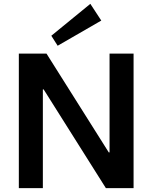

<svg xmlns="http://www.w3.org/2000/svg" viewBox="-20 -979 793 999"><path d="M675 -700V0H531L207 -514H203V0H78V-700H222L546 -186H550V-700ZM507 -872 280 -741 247 -793 450 -959Z"/></svg>

Font: Pathway Extreme 28pt SemiBold
Style: Regular
Weight: 600
Designer: Eduardo Rodriguez Tunni
Foundry: Eduardo Rodriguez Tunni
Version: Version 1.001;gftools[0.9.26]